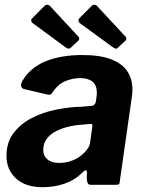

<svg xmlns="http://www.w3.org/2000/svg" viewBox="-20 -769 603 799"><path d="M321 -49Q289 -18 246.5 -4Q204 10 157 10Q86 10 46.5 -26.5Q7 -63 7 -120Q7 -177 36.5 -215.5Q66 -254 112.5 -278Q159 -302 214.5 -313Q270 -324 321 -325L357 -328Q376 -328 379 -347L382 -368Q383 -372 383 -376.5Q383 -381 383 -384Q383 -414 365 -429Q347 -444 314 -444Q282 -444 251 -431Q220 -418 197 -382Q194 -377 189.5 -375.5Q185 -374 175 -376L78 -399Q72 -401 68.5 -408Q65 -415 73 -432Q106 -488 170 -514Q234 -540 322 -540Q397 -540 443 -522Q489 -504 510 -472Q531 -440 531 -397Q531 -390 530.5 -383Q530 -376 529 -368L479 -18Q478 -5 475 -2.5Q472 0 461 0H358Q348 0 345 -7Q342 -14 341 -26L342 -52Q340 -70 321 -49ZM364 -241Q365 -249 363.5 -251.5Q362 -254 354 -253L318 -250Q297 -249 270 -243Q243 -237 218 -225.5Q193 -214 176.5 -194Q160 -174 160 -144Q160 -121 177 -106Q194 -91 225 -91Q253 -91 275.5 -99Q298 -107 314 -119Q331 -132 342 -146.5Q353 -161 355 -176ZM166 -745Q172 -750 178.5 -749Q185 -748 188 -744L304 -619Q308 -616 309.5 -610.5Q311 -605 305 -599L274 -570Q268 -565 262.5 -567Q257 -569 249 -575L124 -667Q101 -681 115 -694ZM362 -745Q368 -750 374.5 -749Q381 -748 384 -744L500 -619Q504 -616 505.5 -610Q507 -604 501 -599L470 -570Q465 -565 459.5 -567Q454 -569 446 -575L320 -667Q298 -681 312 -695Z"/></svg>

Font: Libre Franklin Thin
Style: Bold Italic
Weight: 700
Italic angle: -8°
Version: Version 3.000